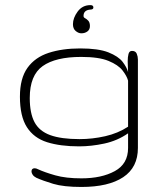

<svg xmlns="http://www.w3.org/2000/svg" viewBox="-20 -576 645 762"><path d="M303.2 166Q232.4 166 191.2 153.6Q149.9 141.1 124 129.4Q114.3 124.5 109.6 117.4Q105 110.4 105 104.5Q105 91.8 117.7 91.8Q123.5 91.8 130.9 95.7Q157.2 107.9 199.5 119.9Q241.7 131.8 303.2 131.8Q383.3 131.8 435.8 103Q488.3 74.2 488.3 11.2V-46.9Q446.3 -17.6 394.3 -6.3Q342.3 4.9 293.9 4.9Q219.2 4.9 166.7 -11.7Q114.3 -28.3 86.7 -71.3Q59.1 -114.3 59.1 -192.4Q59.1 -265.1 89.1 -306.9Q119.1 -348.6 173.1 -366.2Q227.1 -383.8 298.3 -383.8Q370.6 -383.8 410.2 -368.2Q449.7 -352.5 466.6 -330.6Q483.4 -308.6 488.3 -290Q488.3 -298.8 487.5 -310.3Q486.8 -321.8 486.8 -333Q486.8 -349.6 490 -361.8Q493.2 -374 503.9 -374Q518.1 -374 522.7 -362.8Q527.3 -351.6 527.3 -339.8V11.2Q527.3 88.4 469 127.2Q410.6 166 303.2 166ZM295.9 -23.9Q346.7 -23.9 397.5 -35.4Q448.2 -46.9 488.3 -73.2V-255.9Q483.4 -274.4 466.3 -296.4Q449.2 -318.4 410.9 -334.2Q372.6 -350.1 302.2 -350.1Q200.7 -350.1 149.4 -313.7Q98.1 -277.3 98.1 -187Q98.1 -127 116.9 -91.3Q135.7 -55.7 179.2 -39.8Q222.7 -23.9 295.9 -23.9ZM338.9 -555.7Q350.6 -555.7 350.6 -546.4Q350.6 -538.6 340.3 -538.1Q311.5 -536.6 311.5 -512.7Q311.5 -506.8 317.4 -503.9Q322.8 -501.5 329.8 -494.4Q336.9 -487.3 336.9 -472.7Q336.9 -458.5 326.9 -451.2Q316.9 -443.8 302.7 -443.8Q291.5 -443.8 280.5 -452.9Q269.5 -461.9 269.5 -480Q269.5 -504.9 288.3 -530.3Q307.1 -555.7 338.9 -555.7Z"/></svg>

Font: Gruppo
Style: Regular
Weight: 400
Designer: Vernon Adams
Foundry: Vernon Adams
Version: Version 1.001; ttfautohint (v1.8.4.7-5d5b);gftools[0.9.28]